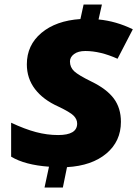

<svg xmlns="http://www.w3.org/2000/svg" viewBox="-20 -780 620 859"><path d="M521 -234.9Q521 -147.9 456.1 -93.3Q391.1 -38.6 279.8 -32.2L261.2 59.1H179.2L199.2 -34.2Q91.3 -42 29.8 -79.1V-231Q91.3 -202.1 141.1 -189Q190.9 -175.8 240.2 -175.8Q325.2 -175.8 325.2 -227.1Q325.2 -246.6 309.3 -262.5Q293.5 -278.3 241.2 -303.2Q173.3 -333.5 136.7 -381.3Q100.1 -429.2 100.1 -492.2Q100.1 -578.1 165.3 -632.8Q230.5 -687.5 339.8 -694.8L354 -759.8H436L420.9 -692.9Q499.5 -685.5 574.2 -648.9L505.9 -517.1Q428.7 -551.8 361.8 -551.8Q329.6 -551.8 311.3 -538.1Q293 -524.4 293 -504.9Q293 -479 312 -461.2Q331.1 -443.4 389.2 -415Q457.5 -381.8 489.3 -339.1Q521 -296.4 521 -234.9Z"/></svg>

Font: TypoPRO Open Sans
Style: Italic
Weight: 800
Italic angle: -12°
Foundry: Ascender Corporation
Version: Version 1.10